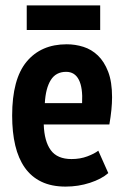

<svg xmlns="http://www.w3.org/2000/svg" viewBox="-20 -678 468 711"><path d="M381 -37Q356 -15 313 -1Q270 13 223 13Q171 13 133.5 -5Q96 -23 72 -57Q48 -91 36.5 -139.5Q25 -188 25 -250Q25 -385 78.5 -449.5Q132 -514 227 -514Q259 -514 289 -504.5Q319 -495 342.5 -472.5Q366 -450 380.5 -412.5Q395 -375 395 -318Q395 -296 392.5 -271Q390 -246 385 -217H142Q144 -155 168 -122Q192 -89 245 -89Q277 -89 303.5 -99Q330 -109 344 -120ZM225 -412Q187 -412 168 -381.5Q149 -351 146 -296H284Q287 -353 272 -382.5Q257 -412 225 -412ZM79 -658H351V-567H79Z"/></svg>

Font: PT Sans Narrow
Style: Bold
Weight: 700
Width: 3
Designer: A.Korolkova, O.Umpeleva, V.Yefimov
Foundry: ParaType Ltd
Version: Version 2.003W OFL